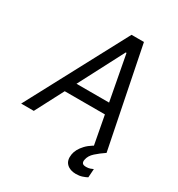

<svg xmlns="http://www.w3.org/2000/svg" viewBox="-236 -865 1127 1217"><g transform="rotate(30 328.0 -257.0)"><path d="M72.4 0H-19.9L367.9 -727.3H458.8L605.1 0H512.8L474.1 -206H180ZM220.9 -284.1H459.5L397.7 -612.2H392ZM502.8 213.1Q459.2 213.1 434.7 189.1Q410.2 165.1 417.6 119.3Q424 79.9 460.4 41Q496.8 2.1 572.4 -29.8L605.1 0Q570 23.4 540.5 49.7Q511 76 505.7 108Q502.5 123.9 509.1 133Q515.6 142 536.9 142Q552.9 142 565.5 137.8Q578.1 133.5 586.6 129.3L582.4 191.8Q569.6 199.2 549 206.1Q528.4 213.1 502.8 213.1Z"/></g></svg>

Font: Inter UI
Style: Italic
Weight: 400
Italic angle: -9.39999°
Designer: Rasmus Andersson
Foundry: rsms
Version: 3.2;8d6f07862